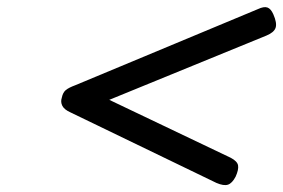

<svg xmlns="http://www.w3.org/2000/svg" viewBox="-20 -725 811 550"><path d="M600 -201 182 -403Q164 -411 158.5 -422Q153 -433 157 -445Q160 -460 168.5 -467Q177 -474 196 -481L719 -699Q736 -707 746 -703.5Q756 -700 763 -684Q774 -659 769.5 -645.5Q765 -632 743 -623L293 -439L641 -273Q660 -263 662 -251Q664 -239 655 -219Q645 -200 633 -196Q621 -192 600 -201Z"/></svg>

Font: Playwrite AU QLD
Style: Regular
Weight: 400
Designer: Veronika Burian, José Scaglione
Foundry: TypeTogether
Version: Version 1.002